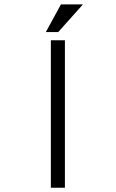

<svg xmlns="http://www.w3.org/2000/svg" viewBox="-20 -873 540 894"><path d="M216.8 1H282.2V-685.5H216.8ZM366.2 -852.5H263.7L193.4 -723.6H251Z"/></svg>

Font: DotumChe
Style: Regular
Weight: 400
Monospace: yes
Version: Version 2.21